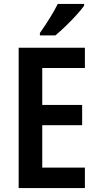

<svg xmlns="http://www.w3.org/2000/svg" viewBox="-20 -957 500 977"><path d="M412 0H75V-714H412V-611H195V-423H398V-320H195V-104H412ZM408 -928Q394 -908 368.5 -880Q343 -852 314 -824Q285 -796 262 -777H183V-789Q209 -826 233 -864.5Q257 -903 274 -937H408Z"/></svg>

Font: Noto Sans Myanmar Condensed SemiBold
Style: Regular
Weight: 600
Width: 3
Designer: Monotype Design Team
Foundry: Monotype Imaging Inc.
Version: Version 2.107; ttfautohint (v1.8.4.7-5d5b)